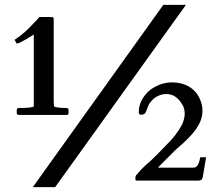

<svg xmlns="http://www.w3.org/2000/svg" viewBox="-20 -743 868 790"><path d="M652 -723 115 27H207L745 -723ZM775 -53H630C634 -58 640 -64 648 -72L696 -120C703 -127 708 -132 711 -134C744 -162 770 -188 787 -212C804 -237 813 -261 813 -286C813 -303 810 -318 804 -332C786.8 -375 746.8 -404 687 -404C648.3 -404 616.8 -387.6 594 -370C572.3 -350 551 -321.4 551 -282C551 -276.8 553 -271 559 -271C568 -271 574 -273 578 -278C584.1 -290.2 588.1 -304.3 594 -316C600 -324 606 -331 612 -337C626.4 -347.8 642.4 -356 665 -356C701.6 -356 721 -329.3 734 -306C738 -296 740 -286 740 -275C740 -261 736 -247 730 -232C712.5 -199.1 689.2 -169.4 662 -144C647 -128 633 -114 618 -99C607 -88 595 -76 582 -66C569 -54 558 -43 549 -32C546 -28 543 -24 540 -22C538 -18 537 -15 537 -12C537 1.3 537.6 0 550 0H795C802 0 807 -2 810 -4C812 -8 813 -10 814 -13L828 -96H804C799.8 -77.3 795.9 -53 775 -53ZM262 -276V-292C262 -297.5 255.4 -299 248 -299C233.4 -299 212.1 -299.6 203 -305C202 -305 202 -308 202 -313C201 -318 201 -324 201 -329V-664C201 -668 200 -670 198 -672C196 -672 191 -673 184 -673H142C134 -664 126 -654 117 -646C96.3 -623 71.7 -600.5 47 -584C42 -581 40 -579 40 -578C43.4 -574.6 46 -568.3 46 -567C48 -565 49 -564 51 -564C52 -564 54 -564 57 -566C60 -566 61 -567 62 -568C68 -571 73 -573 77 -576L89 -582C98.9 -589.4 107.6 -592.8 119 -601V-305C117 -304 114 -302 109 -302C104 -300 99 -300 94 -300C88 -299 82 -299 76 -299H62C54.1 -299 49 -297.3 49 -292V-276C49 -271.4 54.9 -270 63 -270H248C257.2 -270 262 -270.7 262 -276Z"/></svg>

Font: fbb
Style: Bold
Weight: 400
Designer: David J. Perry, Michael Sharpe
Version: Version 1.045